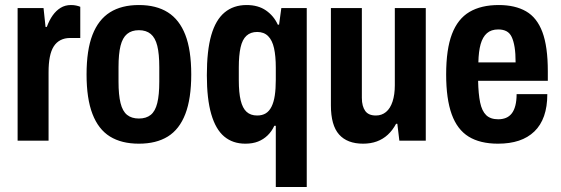

<svg xmlns="http://www.w3.org/2000/svg" viewBox="-20 -559 2228 763"><path d="M50 0V-527H153L161 -452H166Q176 -479 189.5 -498Q203 -517 221 -528Q239 -539 262 -539Q273 -539 282.5 -537Q292 -535 299 -532V-408H258Q237 -408 220.5 -399.5Q204 -391 193.5 -374.5Q183 -358 178 -332.5Q173 -307 173 -272V0Z M532 12Q463 12 417 -16.5Q371 -45 347.5 -106Q324 -167 324 -263Q324 -360 347.5 -420.5Q371 -481 417 -510Q463 -539 532 -539Q601 -539 647 -510Q693 -481 716.5 -420.5Q740 -360 740 -263Q740 -167 716.5 -106Q693 -45 647 -16.5Q601 12 532 12ZM532 -88Q561 -88 579 -102.5Q597 -117 605 -149.5Q613 -182 613 -234V-292Q613 -345 605 -377Q597 -409 579 -424Q561 -439 532 -439Q503 -439 485 -424Q467 -409 459 -377Q451 -345 451 -292V-234Q451 -182 459 -149.5Q467 -117 485 -102.5Q503 -88 532 -88Z M1076 184V-59H1070Q1060 -37 1043.5 -21Q1027 -5 1005.5 3.5Q984 12 955 12Q905 12 871 -16.5Q837 -45 819.5 -105.5Q802 -166 802 -260Q802 -358 819.5 -419Q837 -480 872.5 -509.5Q908 -539 960 -539Q1006 -539 1037 -517.5Q1068 -496 1084 -461H1089L1098 -527H1199V184ZM1002 -100Q1022 -100 1036 -108.5Q1050 -117 1059 -135Q1068 -153 1072 -179.5Q1076 -206 1076 -242V-290Q1076 -336 1069 -367.5Q1062 -399 1045.5 -415.5Q1029 -432 1002 -432Q976 -432 959.5 -417Q943 -402 936 -370.5Q929 -339 929 -291V-240Q929 -191 936.5 -160Q944 -129 960 -114.5Q976 -100 1002 -100Z M1423 12Q1360 12 1327.5 -24.5Q1295 -61 1295 -140V-527H1418V-170Q1418 -153 1421.5 -140Q1425 -127 1431.5 -118Q1438 -109 1448.5 -104.5Q1459 -100 1474 -100Q1497 -100 1514 -114Q1531 -128 1540 -155.5Q1549 -183 1549 -220V-527H1672V0H1567L1559 -67H1554Q1540 -41 1521 -23.5Q1502 -6 1477.5 3Q1453 12 1423 12Z M1959 12Q1888 12 1842.5 -16Q1797 -44 1775 -105Q1753 -166 1753 -263Q1753 -363 1776 -423.5Q1799 -484 1845.5 -511.5Q1892 -539 1962 -539Q2027 -539 2070.5 -514Q2114 -489 2135.5 -431.5Q2157 -374 2157 -276V-238H1880Q1881 -186 1888 -152Q1895 -118 1912 -101.5Q1929 -85 1960 -85Q1977 -85 1990.5 -90.5Q2004 -96 2013.5 -108Q2023 -120 2028 -139.5Q2033 -159 2033 -185H2155Q2155 -135 2142 -98Q2129 -61 2103.5 -36.5Q2078 -12 2042 0Q2006 12 1959 12ZM1881 -311H2029Q2029 -347 2025 -371.5Q2021 -396 2013.5 -412Q2006 -428 1992.5 -435Q1979 -442 1960 -442Q1932 -442 1915 -427Q1898 -412 1890 -383.5Q1882 -355 1881 -311Z"/></svg>

Font: Archivo Condensed
Style: Bold
Weight: 700
Width: 3
Designer: Hector Gatti
Foundry: Omnibus-Type
Version: Version 2.001